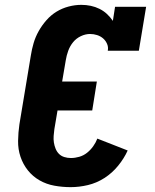

<svg xmlns="http://www.w3.org/2000/svg" viewBox="-20 -763 640 791"><path d="M271 8Q237 8 204 2Q171 -4 143 -20Q115 -36 95 -61Q75 -86 64.5 -117Q54 -148 54.5 -182.5Q55 -217 60 -251L107 -534Q111 -560 118.5 -585.5Q126 -611 139.5 -635Q153 -659 171.5 -680Q190 -701 213 -715Q236 -729 262.5 -736Q289 -743 315 -743Q335 -743 354 -739Q373 -735 390 -726.5Q407 -718 420.5 -705.5Q434 -693 445 -677L454 -735H582L552 -554H424Q427 -569 421 -582.5Q415 -596 404.5 -605Q394 -614 380 -618.5Q366 -623 351 -623Q332 -623 313 -614Q294 -605 281 -589Q268 -573 261 -553.5Q254 -534 251 -515L236 -427H379L360 -308H217L204 -231Q202 -217 201 -203Q200 -189 202 -176Q204 -163 209 -150.5Q214 -138 223 -129Q232 -120 245 -116Q258 -112 272 -112Q289 -112 306.5 -117Q324 -122 338.5 -133.5Q353 -145 364 -160.5Q375 -176 381 -192L506 -143Q491 -110 466.5 -80Q442 -50 410 -29.5Q378 -9 342 -0.5Q306 8 271 8Z"/></svg>

Font: Iosevka Etoile Heavy
Style: Italic
Weight: 900
Italic angle: -9°
Designer: Belleve Invis
Foundry: Belleve Invis
Version: Version 22.1.2; ttfautohint (v1.8.4)